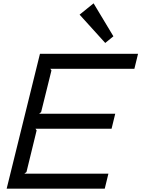

<svg xmlns="http://www.w3.org/2000/svg" viewBox="-20 -1133 849 1153"><path d="M631 -90 609 0H20L220 -810H809L787 -720H282L289 -710L227 -460L215 -450H672L650 -360H193L200 -350L139 -100L126 -90ZM542 -1113 661 -915 612 -875 458 -1045Z"/></svg>

Font: Sinkin Sans 400 Italic
Style: Italic
Weight: 400
Italic angle: -112°
Designer: Keith Bates
Foundry: K-Type
Version: Sinkin Sans (version 1.0)  by Keith Bates   •   © 2014   www